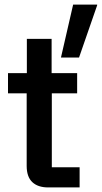

<svg xmlns="http://www.w3.org/2000/svg" viewBox="-20 -820 445 840"><path d="M190.8 0Q145.8 0 121.2 -23.3Q96.7 -46.7 96.7 -94.2V-411.7H15V-500H97.5V-650H205.8V-500H317.5V-411.7H206.7V-88.3H328.3V0ZM246.7 -568.3 300 -800H405V-796.7L325.8 -568.3Z"/></svg>

Font: Funnel Sans Medium
Style: Regular
Weight: 500
Version: Version 1.000; Beta; Release 5; Build 24; ttfautohint (v1.8.